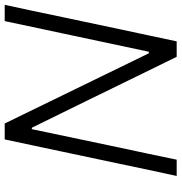

<svg xmlns="http://www.w3.org/2000/svg" viewBox="2 -754 753 796"><g transform="rotate(-90 378.0 -356.5)"><path d="M46 0Q59 -59.5 70.8 -115Q82.5 -170.5 96.5 -237L146.5 -473Q161 -540.5 172.8 -597Q184.5 -653.5 197.5 -713H263.5Q310 -617.5 354 -527.2Q398 -437 440 -350.5L554.5 -115.5H561L637 -473Q651.5 -541 663.5 -597Q675.5 -653 688 -713H755.5Q742.5 -653.5 730.5 -597Q718.5 -540.5 704.5 -473L654.5 -236.5Q640.5 -170.5 628.5 -115Q616.5 -59.5 604 0H540Q500.5 -80.5 457.2 -169Q414 -257.5 362 -364L246 -600.5H240L163.5 -236.5Q149 -170 137.5 -115Q126 -60 113.5 0Z"/></g></svg>

Font: Commissioner Light
Style: Italic
Weight: 300
Italic angle: -12°
Designer: Kostas Bartsokas
Foundry: Kostas Bartsokas
Version: Version 1.000; ttfautohint (v1.8.3)